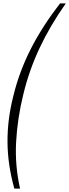

<svg xmlns="http://www.w3.org/2000/svg" viewBox="-20 -927 410 1138"><path d="M370 -907Q276 -773 214.5 -642Q153 -511 119 -371Q83 -226 75.5 -85.5Q68 55 99 191H65Q45 119 35 51Q25 -17 24.5 -84.5Q24 -152 32.5 -219.5Q41 -287 59 -358Q94 -502 162 -636Q230 -770 336 -907Z"/></svg>

Font: TypoPRO Sinkin Sans
Style: 200 X Light Italic
Weight: 200
Italic angle: -112°
Designer: Keith Bates
Foundry: K-Type
Version: Sinkin Sans (version 1.0)  by Keith Bates   •   © 2014   www